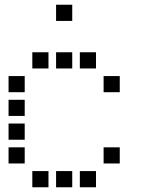

<svg xmlns="http://www.w3.org/2000/svg" viewBox="-20 -804 640 808"><path d="M217 -784Q216 -784 216 -784Q216 -784 216 -783V-717Q216 -716 216 -716Q216 -716 217 -716H283Q284 -716 284 -716Q284 -716 284 -717V-783Q284 -784 284 -784Q284 -784 283 -784ZM117 -584Q116 -584 116 -584Q116 -584 116 -583V-517Q116 -516 116 -516Q116 -516 117 -516H183Q184 -516 184 -516Q184 -516 184 -517V-583Q184 -584 184 -584Q184 -584 183 -584ZM217 -584Q216 -584 216 -584Q216 -584 216 -583V-517Q216 -516 216 -516Q216 -516 217 -516H283Q284 -516 284 -516Q284 -516 284 -517V-583Q284 -584 284 -584Q284 -584 283 -584ZM317 -584Q316 -584 316 -584Q316 -584 316 -583V-517Q316 -516 316 -516Q316 -516 317 -516H383Q384 -516 384 -516Q384 -516 384 -517V-583Q384 -584 384 -584Q384 -584 383 -584ZM17 -484Q16 -484 16 -484Q16 -484 16 -483V-417Q16 -416 16 -416Q16 -416 17 -416H83Q84 -416 84 -416Q84 -416 84 -417V-483Q84 -484 84 -484Q84 -484 83 -484ZM417 -484Q416 -484 416 -484Q416 -484 416 -483V-417Q416 -416 416 -416Q416 -416 417 -416H483Q484 -416 484 -416Q484 -416 484 -417V-483Q484 -484 484 -484Q484 -484 483 -484ZM17 -384Q16 -384 16 -384Q16 -384 16 -383V-317Q16 -316 16 -316Q16 -316 17 -316H83Q84 -316 84 -316Q84 -316 84 -317V-383Q84 -384 84 -384Q84 -384 83 -384ZM17 -284Q16 -284 16 -284Q16 -284 16 -283V-217Q16 -216 16 -216Q16 -216 17 -216H83Q84 -216 84 -216Q84 -216 84 -217V-283Q84 -284 84 -284Q84 -284 83 -284ZM17 -184Q16 -184 16 -184Q16 -184 16 -183V-117Q16 -116 16 -116Q16 -116 17 -116H83Q84 -116 84 -116Q84 -116 84 -117V-183Q84 -184 84 -184Q84 -184 83 -184ZM417 -184Q416 -184 416 -184Q416 -184 416 -183V-117Q416 -116 416 -116Q416 -116 417 -116H483Q484 -116 484 -116Q484 -116 484 -117V-183Q484 -184 484 -184Q484 -184 483 -184ZM117 -84Q116 -84 116 -84Q116 -84 116 -83V-17Q116 -16 116 -16Q116 -16 117 -16H183Q184 -16 184 -16Q184 -16 184 -17V-83Q184 -84 184 -84Q184 -84 183 -84ZM217 -84Q216 -84 216 -84Q216 -84 216 -83V-17Q216 -16 216 -16Q216 -16 217 -16H283Q284 -16 284 -16Q284 -16 284 -17V-83Q284 -84 284 -84Q284 -84 283 -84ZM317 -84Q316 -84 316 -84Q316 -84 316 -83V-17Q316 -16 316 -16Q316 -16 317 -16H383Q384 -16 384 -16Q384 -16 384 -17V-83Q384 -84 384 -84Q384 -84 383 -84Z"/></svg>

Font: Doto SemiBold
Style: Regular
Weight: 600
Monospace: yes
Version: Version 1.000